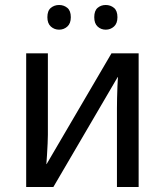

<svg xmlns="http://www.w3.org/2000/svg" viewBox="-20 -750 661 770"><path d="M85 0V-536H172V-209Q172 -197 171 -174Q170 -151 168.5 -128.5Q167 -106 166 -92H167L427 -536H536V0H449V-316Q449 -332 449.5 -356.5Q450 -381 451 -404.5Q452 -428 453 -441H452L194 0ZM170 -681Q170 -707 184 -718.5Q198 -730 217 -730Q236 -730 250 -718.5Q264 -707 264 -681Q264 -656 250 -643.5Q236 -631 217 -631Q198 -631 184 -643.5Q170 -656 170 -681ZM358 -681Q358 -707 371.5 -718.5Q385 -730 404 -730Q423 -730 437 -718.5Q451 -707 451 -681Q451 -656 437 -643.5Q423 -631 404 -631Q385 -631 371.5 -643.5Q358 -656 358 -681Z"/></svg>

Font: Noto Sans Historical
Style: Regular
Weight: 400
Designer: Monotype Design Team
Foundry: Monotype Imaging Inc.
Version: Version 2.013; ttfautohint (v1.8.4.7-5d5b)